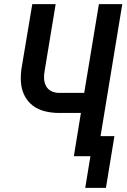

<svg xmlns="http://www.w3.org/2000/svg" viewBox="-20 -755 616 928"><path d="M492 153 533 -97H466L571 -735H458L387 -306H266Q246 -306 229 -314Q212 -322 203 -338.5Q194 -355 193 -375Q192 -395 196 -414L249 -735H136L85 -430Q79 -395 81 -360Q83 -325 97.5 -295Q112 -265 138 -245Q164 -225 197.5 -217Q231 -209 266 -209H371L337 0H417L392 153Z"/></svg>

Font: Iosevka Sparkle Semibold
Style: Italic
Weight: 600
Italic angle: -9°
Designer: Belleve Invis
Foundry: Belleve Invis
Version: Version 4.5.0; ttfautohint (v1.8.3)